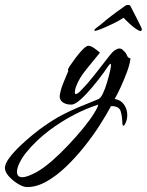

<svg xmlns="http://www.w3.org/2000/svg" viewBox="-219 -435 596 780"><path d="M-109 325Q-124 325 -145 312.5Q-166 300 -182.5 282Q-199 264 -199 247Q-199 230 -180.5 205.5Q-162 181 -135.5 156Q-109 131 -83 110Q-57 89 -42 79Q-1 50 33.5 32Q68 14 103 -0.5Q138 -15 180 -32Q190 -36 199 -55Q208 -74 215.5 -99Q223 -124 228 -146Q230 -155 231 -161Q232 -167 232 -170Q232 -179 227 -174Q222 -169 215 -158.5Q208 -148 203 -141Q182 -112 156.5 -81.5Q131 -51 108 -30.5Q85 -10 71 -10Q48 -10 34.5 -20.5Q21 -31 24 -50Q28 -73 38.5 -98.5Q49 -124 59 -148Q57 -148 57 -151Q57 -154 60 -159Q63 -164 64 -166Q89 -203 109.5 -226Q130 -249 140 -249Q150 -249 163.5 -239.5Q177 -230 187 -221Q161 -189 131.5 -153Q102 -117 89 -81Q85 -69 85 -60Q85 -53 89 -53Q97 -53 111 -69Q137 -95 167.5 -134Q198 -173 223 -205Q238 -225 248.5 -231.5Q259 -238 266 -238Q273 -238 277 -234.5Q281 -231 285 -227Q293 -220 297 -209.5Q301 -199 311 -198Q309 -176 297.5 -144.5Q286 -113 272 -82.5Q258 -52 247 -33Q272 -29 285 -10Q298 9 298 32Q298 48 292 63Q286 76 283 76Q278 76 278 63Q277 34 270.5 15Q264 -4 232 -4Q214 30 186.5 73Q159 116 124 160Q89 204 50 241.5Q11 279 -29.5 302Q-70 325 -109 325ZM-128 285Q-119 285 -105 280Q-91 275 -72 265Q-43 249 -9.5 220Q24 191 57.5 155.5Q91 120 118.5 86.5Q146 53 162.5 26.5Q179 0 180 -10Q135 4 82.5 31Q30 58 -21 96.5Q-72 135 -113 185Q-129 205 -139.5 226.5Q-150 248 -150 263Q-150 285 -128 285ZM352 -309Q346 -309 333 -318Q320 -327 306.5 -339.5Q293 -352 283 -363Q269 -353 243.5 -340.5Q218 -328 196 -319Q174 -310 168 -310H167Q164 -310 164 -312Q164 -314 167.5 -317.5Q171 -321 174 -323Q187 -332 199.5 -343Q212 -354 233.5 -370.5Q255 -387 292 -413Q296 -415 301 -415Q309 -415 311 -410Q311 -409 318.5 -395.5Q326 -382 334.5 -364.5Q343 -347 349.5 -334.5Q356 -322 355 -323Q357 -321 357 -317Q357 -309 352 -309Z"/></svg>

Font: The Nautigal
Style: Bold
Weight: 700
Designer: Robert E. Leuschke
Foundry: Robert E. Leuschke
Version: Version 1.100; ttfautohint (v1.8.3)